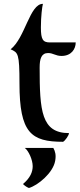

<svg xmlns="http://www.w3.org/2000/svg" viewBox="-20 -708 403 972"><path d="M180.7 -365.7C180.7 -410.6 189.5 -439.5 223.6 -439.5C249.5 -439.5 261.2 -424.8 291.5 -424.8C340.8 -424.8 363.3 -459.5 363.3 -493.2H232.4C197.3 -493.2 187 -507.8 187 -568.8C187 -624.5 193.4 -674.8 197.3 -688.5C130.4 -689.5 107.4 -515.6 33.7 -458.5C71.3 -441.4 78.6 -439.5 78.6 -285.6C78.6 -34.7 137.7 9.8 299.3 9.8C310.1 4.4 329.6 -23.9 329.1 -34.2C189.5 -34.2 180.7 -147 180.7 -365.7ZM259.3 106.4C264.6 77.1 259.8 58.6 250 41H105.5C124.5 54.7 145.5 101.1 145.5 133.3C145.5 161.6 133.8 192.4 96.2 223.6C107.4 234.4 117.2 240.2 126.5 243.7C170.4 231.4 248.5 168 259.3 106.4Z"/></svg>

Font: Amarante
Style: Regular
Weight: 400
Designer: Karolina Lach
Foundry: Sorkin Type Co.
Version: Version 1.001